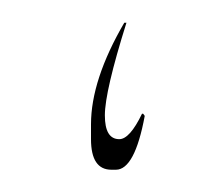

<svg xmlns="http://www.w3.org/2000/svg" viewBox="-20 -499 176 169"><path d="M78.1 -349.6Q60.1 -349.6 60.1 -376.5V-389.6Q60.1 -428.7 89.4 -479H91.3Q72.3 -418.5 72.3 -397.5Q72.3 -376.5 85 -376.5Q94.2 -376.5 105 -398.9H106L107.4 -397Q98.6 -349.6 82 -349.6Z"/></svg>

Font: DimaThulth2
Style: Regular
Weight: 400
Designer: R.Balvardi
Foundry: R.Balvardi (R.Balvardi@gmail.com)
Version: Version 1.00;November 13, 2018;FontCreator 11.5.0.2427 64-bi